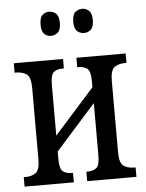

<svg xmlns="http://www.w3.org/2000/svg" viewBox="-53 -788 632 831"><g transform="rotate(-5 263.0 -372.5)"><path d="M335 -640Q317 -640 304.5 -651.5Q292 -663 292 -692Q292 -722 304.5 -733.5Q317 -745 335 -745Q352 -745 364.5 -733.5Q377 -722 377 -692Q377 -663 364.5 -651.5Q352 -640 335 -640ZM191 -640Q174 -640 162 -651.5Q150 -663 150 -692Q150 -722 162 -733.5Q174 -745 191 -745Q208 -745 221 -733.5Q234 -722 234 -692Q234 -663 221 -651.5Q208 -640 191 -640ZM20 0V-41H27Q54 -41 72 -53.5Q90 -66 90 -113V-423Q90 -470 72 -482.5Q54 -495 27 -495H20V-536H234V-495H229Q205 -495 190.5 -484Q176 -473 176 -428V-208L350 -403V-428Q350 -473 335.5 -484Q321 -495 297 -495H292V-536H506V-495H499Q472 -495 454 -482.5Q436 -470 436 -423V-113Q436 -66 454 -53.5Q472 -41 499 -41H506V0H292V-41H297Q321 -41 335.5 -52Q350 -63 350 -108V-334L176 -139V-108Q176 -63 190.5 -52Q205 -41 229 -41H234V0Z"/></g></svg>

Font: Noto Serif ExtraCondensed
Style: Regular
Weight: 400
Width: 2
Designer: Monotype Design Team
Foundry: Monotype Imaging Inc.
Version: Version 2.015